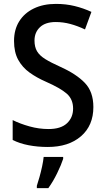

<svg xmlns="http://www.w3.org/2000/svg" viewBox="-20 -810 541 985"><path d="M459 -261Q459 -166 395.5 -111Q332 -56 225 -56Q173 -56 126.5 -65Q80 -74 45 -92V-194Q83 -175 131.5 -161.5Q180 -148 229 -148Q292 -148 323.5 -177.5Q355 -207 355 -253Q355 -301 322.5 -329.5Q290 -358 215 -391Q169 -411 132 -437.5Q95 -464 73.5 -503Q52 -542 52 -600Q52 -658 78.5 -700.5Q105 -743 153.5 -766.5Q202 -790 267 -790Q318 -790 363 -779Q408 -768 449 -749L416 -659Q378 -677 341 -687Q304 -697 266 -697Q213 -697 185 -670.5Q157 -644 157 -602Q157 -569 170 -547Q183 -525 212 -507Q241 -489 290 -467Q372 -430 415.5 -384.5Q459 -339 459 -261ZM304 5Q294 36 273 79Q252 122 228 155H169V143Q175 125 182.5 98.5Q190 72 196 44Q202 16 204 -5H304Z"/></svg>

Font: Noto Sans Malayalam UI SemiCondensed Medium
Style: Regular
Weight: 500
Width: 4
Designer: Jelle Bosma - Monotype Design Team
Foundry: Monotype Imaging Inc.
Version: Version 2.104; ttfautohint (v1.8.4.7-5d5b)